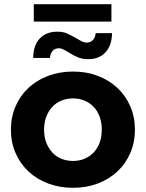

<svg xmlns="http://www.w3.org/2000/svg" viewBox="-20 -887 695 915"><path d="M32 -269Q32 -329 54 -380Q76 -431 115.5 -468Q155 -505 209.5 -525.5Q264 -546 328 -546Q392 -546 446 -525.5Q500 -505 539.5 -468Q579 -431 601 -380Q623 -329 623 -269Q623 -209 601 -158Q579 -107 539.5 -70Q500 -33 446 -12.5Q392 8 328 8Q264 8 209.5 -12.5Q155 -33 115.5 -70Q76 -107 54 -158Q32 -209 32 -269ZM465 -269Q465 -303 455 -330.5Q445 -358 426.5 -377.5Q408 -397 383 -407.5Q358 -418 328 -418Q298 -418 272.5 -407.5Q247 -397 229 -377.5Q211 -358 200.5 -330.5Q190 -303 190 -269Q190 -235 200.5 -207.5Q211 -180 229 -160.5Q247 -141 272.5 -130.5Q298 -120 328 -120Q358 -120 383 -130.5Q408 -141 426.5 -160.5Q445 -180 455 -207.5Q465 -235 465 -269ZM306 -638Q294 -645 282.5 -651Q271 -657 262 -657Q242 -657 231 -645Q220 -633 218 -611H138Q139 -671 169.5 -703.5Q200 -736 254 -736Q280 -736 298.5 -728Q317 -720 345 -704Q361 -694 371.5 -689Q382 -684 392 -684Q412 -684 423 -696.5Q434 -709 436 -729H514Q513 -671 483 -638Q453 -605 400 -605Q373 -605 352 -613.5Q331 -622 306 -638ZM141 -867H511V-784H141Z"/></svg>

Font: CMG Sans
Style: Bold
Weight: 700
Designer: Julieta Ulanovsky
Foundry: Julieta Ulanovsky
Version: Version 7.200